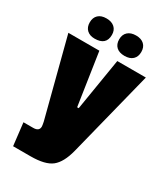

<svg xmlns="http://www.w3.org/2000/svg" viewBox="-193 -722 832 955"><g transform="rotate(30 222.5 -244.5)"><path d="M445 -479 321 14Q302 88 265 117.5Q228 147 144 147H44L29 18H85Q119 18 119 -9Q119 -15 115 -35L0 -479H178L223 -180H232L281 -479ZM193 -578Q193 -519 127 -519Q99 -519 82.5 -534.5Q66 -550 66 -577.5Q66 -605 82.5 -620.5Q99 -636 129 -636Q159 -636 176 -620.5Q193 -605 193 -578ZM298.5 -519Q268 -519 251.5 -534.5Q235 -550 235 -577.5Q235 -605 252 -620.5Q269 -636 299 -636Q329 -636 345.5 -620.5Q362 -605 362 -577.5Q362 -550 345.5 -534.5Q329 -519 298.5 -519Z"/></g></svg>

Font: Passion One
Style: Regular
Weight: 400
Designer: Alejandro Lo Celso
Foundry: Fontstage
Version: Version 1.001